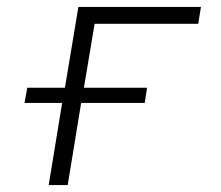

<svg xmlns="http://www.w3.org/2000/svg" viewBox="-20 -536 640 556"><path d="M160 -238H51L59 -282H168L207 -516H562L554 -467H254L223 -282H406L399 -238H215L176 0H121Z"/></svg>

Font: IBM Plex Mono Light
Style: Italic
Weight: 300
Italic angle: -9°
Monospace: yes
Designer: Mike Abbink, Paul van der Laan, Pieter van Rosmalen
Foundry: Bold Monday
Version: Version 2.3